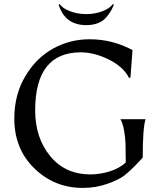

<svg xmlns="http://www.w3.org/2000/svg" viewBox="-20 -905 792 939"><path d="M385 14Q246 14 148 -81.5Q50 -177 50 -325Q50 -441 103 -531Q156 -621 239 -667Q322 -713 418 -713Q530 -713 628 -660L618 -526L611 -524Q583 -579 512 -614Q441 -649 375 -649Q152 -649 152 -365Q152 -231 225.5 -141.5Q299 -52 423 -52Q468 -52 515.5 -66.5Q563 -81 595 -110Q595 -171 594 -200.5Q593 -230 587 -265.5Q581 -301 569 -322H692Q678 -281 678 -134L646 -100Q613 -66 588 -46.5Q563 -27 506.5 -6.5Q450 14 385 14ZM532 -885 537 -882Q529 -863 521.5 -850Q514 -837 498.5 -819Q483 -801 458 -791.5Q433 -782 401 -782Q297 -783 267 -882L272 -885Q286 -864 323 -850Q360 -836 402 -836Q444 -836 480.5 -850Q517 -864 532 -885Z"/></svg>

Font: Coconat
Style: Regular
Weight: 400
Designer: Sara Lavazza
Foundry: Collletttivo
Version: Version 1.000;Glyphs 3.2 (3217)